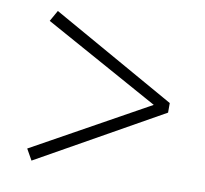

<svg xmlns="http://www.w3.org/2000/svg" viewBox="-65 -697 717 671"><g transform="rotate(10 293.5 -361.5)"><path d="M529 -378 88 -627 66 -588 475 -362 66 -135 88 -96 529 -344Z"/></g></svg>

Font: Source Han Serif SC Medium
Style: Regular
Weight: 500
Designer: Ryoko NISHIZUKA 西塚涼子 (kana & ideographs); Frank Grießhammer (Latin, Greek & Cyrillic); Wenlong ZHANG 张文龙 (bopomofo); San
Foundry: Adobe
Version: Version 2.003;hotconv 1.1.1;makeotfexe 2.6.0